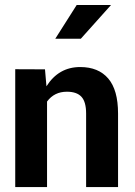

<svg xmlns="http://www.w3.org/2000/svg" viewBox="-20 -755 544 775"><path d="M303.7 -484.4Q377.4 -484.4 417 -438Q456.5 -391.6 456.5 -296.9V0H327.6V-296.9Q327.6 -343.8 308.8 -364.3Q290 -384.8 250 -384.8Q199.2 -384.8 169.9 -345.2V0H41.5V-475.6L161.6 -475.1L167.5 -406.7Q216.8 -484.4 303.7 -484.4ZM203.1 -598.6 289.6 -734.9H428.2L306.2 -598.6Z"/></svg>

Font: Yantramanav
Style: Bold
Weight: 700
Version: Version 1.001;PS 1.0;hotconv 1.0.72;makeotf.lib2.5.5900; ttf